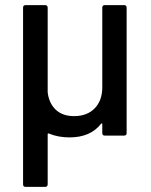

<svg xmlns="http://www.w3.org/2000/svg" viewBox="-20 -529 588 749"><path d="M389 -509H464Q474 -509 474 -499V-10Q474 0 464 0H389Q379 0 379 -10V-45Q379 -47 377.5 -47.5Q376 -48 374 -46Q333 7 251 7Q207 7 171 -8Q166 -10 166 -5V190Q166 200 156 200H80Q70 200 70 190V-499Q70 -509 80 -509H156Q166 -509 166 -499V-169Q171 -126 197.5 -101Q224 -76 269 -76Q320 -76 349.5 -106.5Q379 -137 379 -188V-499Q379 -509 389 -509Z"/></svg>

Font: Amber EN Medium
Style: Regular
Weight: 500
Designer: Jeremy Tribby
Foundry: Tribby Type Co.
Version: Version 1.403 November 24, 2021